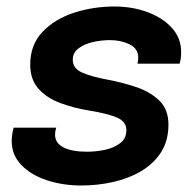

<svg xmlns="http://www.w3.org/2000/svg" viewBox="-20 -560 604 591"><path d="M230 11Q173.5 11 124.8 -5Q76 -21 46 -51.8Q16 -82.5 16 -126.5Q16 -137 18 -148.8Q20 -160.5 22 -167H153Q149.5 -156.5 149.5 -145.5Q149.5 -119.5 175.5 -106.2Q201.5 -93 248 -93Q276 -93 303.8 -99Q331.5 -105 350.2 -119.5Q369 -134 369 -159.5Q369 -185 341.5 -197.5Q314 -210 253 -220Q207 -227.5 165.8 -242.8Q124.5 -258 98.8 -286.5Q73 -315 73 -361Q73 -422 110.8 -461.8Q148.5 -501.5 207.8 -520.8Q267 -540 332.5 -540Q386.5 -540 433.2 -523Q480 -506 508.8 -474.5Q537.5 -443 537.5 -400.5Q537.5 -388 536.2 -379.2Q535 -370.5 533 -364H403Q405.5 -373 405.5 -382.5Q405.5 -410.5 379 -423.5Q352.5 -436.5 318.5 -436.5Q292.5 -436.5 266 -430.5Q239.5 -424.5 221.8 -411.2Q204 -398 204 -376Q204 -349.5 232.5 -336.8Q261 -324 312.5 -314.5Q355.5 -306.5 398.5 -292.2Q441.5 -278 470 -250.8Q498.5 -223.5 498.5 -176.5Q498.5 -127 475.8 -91.5Q453 -56 414.5 -33.2Q376 -10.5 328.2 0.2Q280.5 11 230 11Z"/></svg>

Font: Epilogue SemiBold
Style: Italic
Weight: 600
Italic angle: -12°
Designer: Tyler Finck
Foundry: Etcetera Type Co
Version: Version 2.111; ttfautohint (v1.8.3)